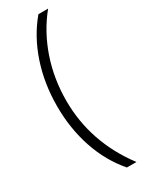

<svg xmlns="http://www.w3.org/2000/svg" viewBox="-227 -751 726 946"><g transform="rotate(-30 136.0 -278.0)"><path d="M40 -273.9Q40 -403.3 77.9 -516.1Q115.7 -628.9 187 -713.9H242.2Q169.9 -625 131.3 -512.5Q92.8 -399.9 92.8 -274.9Q92.8 -39.1 241.2 158.2H187Q115.2 75.2 77.6 -35.6Q40 -146.5 40 -273.9Z"/></g></svg>

Font: Zoram GWeb Light
Style: Regular
Weight: 300
Foundry: Ascender Corporation
Version: Version 1.000